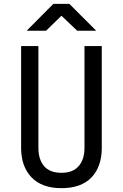

<svg xmlns="http://www.w3.org/2000/svg" viewBox="-20 -970 640 1000"><path d="M300 10Q198 10 144 -46.5Q90 -103 90 -200V-730H180V-200Q180 -140 209.5 -105Q239 -70 300 -70Q360 -70 390 -105Q420 -140 420 -200V-730H510V-200Q510 -102 456.5 -46Q403 10 300 10ZM119 -810 258 -950H341L481 -810H382L300 -888L220 -810Z"/></svg>

Font: Tiny
Style: Regular
Weight: 400
Designer: Philipp Nurullin, Konstantin Bulenkov
Foundry: JetBrains
Version: Version 2.251; ttfautohint (v1.8.4.7-5d5b)